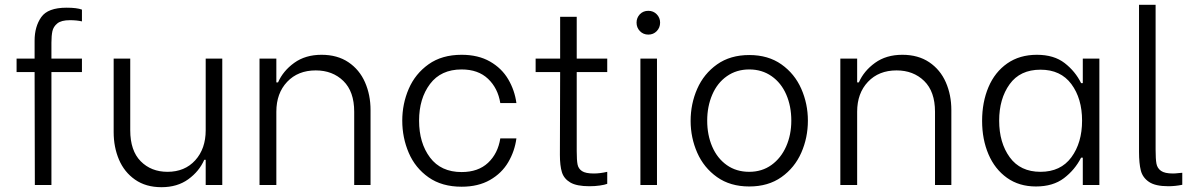

<svg xmlns="http://www.w3.org/2000/svg" viewBox="-20 -770 4981 799"><path d="M49 -526H124V-601Q124 -659 151.5 -698.5Q179 -738 257 -738Q300 -738 321 -730V-681Q299 -686 271 -686Q235 -686 218.5 -672.5Q202 -659 198 -640Q194 -621 194 -592V-526H321V-470H194V0H125L124 -470H49Z M453 -526H522V-228Q522 -143 565.5 -99Q609 -55 677 -55Q749 -55 792.5 -103Q836 -151 836 -228V-526H905V0H836V-105H830Q809 -57 763.5 -24Q718 9 652 9Q587 9 542 -22.5Q497 -54 475 -106Q453 -158 453 -220Z M1060 -526H1130V-427H1137Q1158 -475 1204.5 -508.5Q1251 -542 1318 -542Q1384 -542 1430 -511Q1476 -480 1499 -427.5Q1522 -375 1522 -312V0H1454V-305Q1454 -389 1409 -433Q1364 -477 1294 -477Q1220 -477 1175 -429.5Q1130 -382 1130 -305V0H1060Z M1654 -268Q1654 -338 1681 -400.5Q1708 -463 1763.5 -502.5Q1819 -542 1901 -542Q1970 -542 2019 -514Q2068 -486 2095 -440Q2122 -394 2129 -341H2062Q2052 -403 2011 -442Q1970 -481 1901 -481Q1815 -481 1769.5 -420.5Q1724 -360 1724 -268Q1724 -175 1769.5 -114.5Q1815 -54 1901 -54Q1970 -54 2011 -92.5Q2052 -131 2062 -194H2129Q2122 -141 2095 -95Q2068 -49 2019 -21Q1970 7 1901 7Q1819 7 1763.5 -32Q1708 -71 1681 -134Q1654 -197 1654 -268Z M2311 -526V-700H2380V-526H2507V-470H2380V-141Q2380 -103 2383.5 -85.5Q2387 -68 2402 -58Q2417 -48 2451 -48Q2477 -48 2507 -55V-5Q2497 -1 2476.5 2Q2456 5 2433 5Q2380 5 2353.5 -10.5Q2327 -26 2318.5 -53Q2310 -80 2310 -126L2311 -470H2209V-526Z M2645 -526H2714V0H2645ZM2643 -711Q2657 -725 2678 -725Q2699 -725 2713 -710.5Q2727 -696 2727 -676Q2727 -655 2713 -640.5Q2699 -626 2678 -626Q2657 -626 2643 -640.5Q2629 -655 2629 -676Q2629 -696 2643 -711Z M2854 -267Q2854 -338 2881.5 -400.5Q2909 -463 2964 -502Q3019 -541 3098 -541Q3177 -541 3232 -502Q3287 -463 3314.5 -400.5Q3342 -338 3342 -268Q3342 -197 3314.5 -134.5Q3287 -72 3232 -33Q3177 6 3098 6Q3019 6 2964 -33Q2909 -72 2881.5 -134.5Q2854 -197 2854 -267ZM2923 -268Q2923 -208 2944 -159.5Q2965 -111 3004.5 -83Q3044 -55 3098 -55Q3151 -55 3190.5 -83.5Q3230 -112 3251.5 -160.5Q3273 -209 3273 -268Q3273 -328 3252 -376.5Q3231 -425 3191 -453Q3151 -481 3098 -481Q3045 -481 3005 -453Q2965 -425 2944 -376Q2923 -327 2923 -268Z M3477 -526H3547V-427H3554Q3575 -475 3621.5 -508.5Q3668 -542 3735 -542Q3801 -542 3847 -511Q3893 -480 3916 -427.5Q3939 -375 3939 -312V0H3871V-305Q3871 -389 3826 -433Q3781 -477 3711 -477Q3637 -477 3592 -429.5Q3547 -382 3547 -305V0H3477Z M4067 -267Q4067 -345 4093.5 -407.5Q4120 -470 4171.5 -506Q4223 -542 4295 -542Q4366 -542 4410.5 -507.5Q4455 -473 4479 -424H4486V-526H4555V0H4486V-114H4479Q4453 -63 4407.5 -28.5Q4362 6 4291 6Q4221 6 4170.5 -30Q4120 -66 4093.5 -128Q4067 -190 4067 -267ZM4138 -268Q4138 -176 4182 -115.5Q4226 -55 4310 -55Q4394 -55 4438.5 -115.5Q4483 -176 4483 -268Q4483 -360 4438.5 -420Q4394 -480 4310 -480Q4225 -480 4181.5 -419.5Q4138 -359 4138 -268Z M4789 -750V-147Q4789 -108 4792.5 -89Q4796 -70 4811.5 -59Q4827 -48 4861 -48Q4871 -48 4883 -49.5Q4895 -51 4900 -51V-1Q4870 5 4842 5Q4788 5 4761.5 -13Q4735 -31 4727.5 -60.5Q4720 -90 4720 -138V-750Z"/></svg>

Font: Lopes Sans Light
Style: Regular
Weight: 300
Designer: Gabriel Lam, Diego Maldonado
Foundry: TypeRant, Foresti Design
Version: Version 4.000